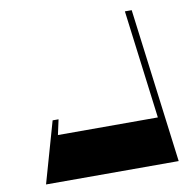

<svg xmlns="http://www.w3.org/2000/svg" viewBox="-79 -782 864 861"><g transform="rotate(-10 353.0 -351.5)"><path d="M62 0H666L576 -703H545L608 -209H153L168 -278H141Z"/></g></svg>

Font: Am-Hal
Style: Regular
Weight: 400
Designer: Multible Designers
Foundry: Kief Type Foundry
Version: Version 1.000;PS 001.000;hotconv 1.0.88;makeotf.lib2.5.64775